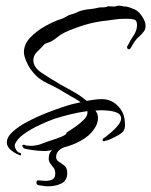

<svg xmlns="http://www.w3.org/2000/svg" viewBox="-20 -492 531 674"><path d="M54 54Q38 50 21 37Q4 24 4 8Q4 -11 25 -30Q46 -49 77.5 -65.5Q109 -82 142 -95Q175 -108 201 -116.5Q227 -125 236 -127Q243 -128 250 -130Q257 -132 263 -133Q254 -140 245 -145Q236 -150 229 -154Q218 -160 207 -167Q196 -174 185 -180Q165 -191 148.5 -198.5Q132 -206 118 -216.5Q104 -227 89 -247Q80 -259 72 -277.5Q64 -296 64 -309Q64 -337 86.5 -360.5Q109 -384 140 -401Q171 -418 194 -425Q204 -428 213 -434Q222 -440 232 -442Q241 -444 249.5 -448.5Q258 -453 267 -455Q281 -459 295.5 -460Q310 -461 325 -465Q328 -466 331 -466Q334 -466 337 -466Q342 -466 347.5 -466.5Q353 -467 357 -469L359 -470H361Q366 -470 370.5 -469.5Q375 -469 379 -469Q384 -469 388.5 -470.5Q393 -472 397 -472Q403 -472 409 -470.5Q415 -469 421 -469Q426 -469 436 -465.5Q446 -462 450 -460Q465 -455 478 -435.5Q491 -416 491 -402Q491 -389 485 -381.5Q479 -374 471 -366Q461 -358 454 -348Q447 -338 441 -327Q437 -319 432 -319Q428 -319 426.5 -324Q425 -329 429 -333Q437 -350 449 -367.5Q461 -385 461 -404Q461 -420 452 -423Q443 -426 432 -426H416Q401 -426 386.5 -424Q372 -422 357 -420Q316 -416 279 -405Q242 -394 205 -377Q191 -370 178 -359Q165 -348 151 -343L137 -338Q127 -326 112 -312Q97 -298 97 -281Q97 -256 126 -236.5Q155 -217 193 -195Q213 -184 238 -170Q263 -156 284 -138Q297 -140 310.5 -142Q324 -144 337 -144Q370 -144 393 -121Q416 -98 418 -67Q418 -63 418.5 -60Q419 -57 419 -55Q419 -39 412.5 -31Q406 -23 391 -15Q383 -11 371 -5Q359 1 350 2Q347 4 343 4Q340 2 340 0Q340 -6 349 -10Q359 -18 372.5 -29.5Q386 -41 396 -54Q406 -67 405 -78Q404 -91 390.5 -96.5Q377 -102 361 -103.5Q345 -105 335 -105Q325 -105 315 -104Q318 -100 320 -96Q324 -88 324 -78Q324 -67 319 -54Q305 -25 277.5 -6.5Q250 12 216 22Q182 32 150 37Q146 38 142 38Q138 38 133 38Q120 38 99 35.5Q78 33 64 29Q63 27 59.5 23Q56 19 60 17Q60 17 61 16.5Q62 16 63 16Q66 16 72 19Q77 19 82 19.5Q87 20 91 20Q98 20 104 18.5Q110 17 117 16L139 8Q146 5 163.5 -0.5Q181 -6 196.5 -12.5Q212 -19 213 -24Q213 -28 216 -28Q227 -35 244.5 -47Q262 -59 275.5 -73Q289 -87 287 -102Q257 -98 226.5 -90.5Q196 -83 171 -75Q151 -68 120.5 -54Q90 -40 64.5 -22Q39 -4 32 16V20Q32 27 38 36Q44 45 53 45ZM149 162Q140 162 131.5 160.5Q123 159 115 158Q108 156 108 150Q108 141 113 141Q118 141 125.5 142Q133 143 140 143Q154 143 164 138Q174 133 174 117Q174 105 168.5 97.5Q163 90 157 82.5Q151 75 151 64Q151 43 167 31Q183 19 206 19Q212 19 213 21L212 23Q198 26 187.5 35.5Q177 45 177 59Q177 70 187 76Q197 82 206.5 90Q216 98 216 116Q216 142 195.5 152Q175 162 149 162Z"/></svg>

Font: Qwitcher Grypen
Style: Bold
Weight: 700
Designer: Robert E. Leuschke
Foundry: Robert E. Leuschke
Version: Version 1.100; ttfautohint (v1.8.3)